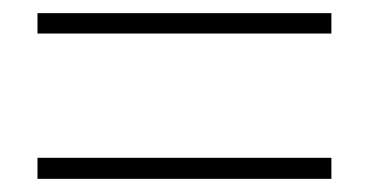

<svg xmlns="http://www.w3.org/2000/svg" viewBox="-20 -509 561 292"><path d="M37 -458V-489H484V-458ZM37 -237V-269H484V-237Z"/></svg>

Font: Source Han Sans SC ExtraLight
Style: Regular
Weight: 250
Designer: Ryoko NISHIZUKA 西塚涼子 (kana, bopomofo & ideographs); Paul D. Hunt (Latin, Greek & Cyrillic); Sandoll Communications 산돌커뮤니
Foundry: Adobe
Version: Version 2.004;hotconv 1.0.118;makeotfexe 2.5.65603